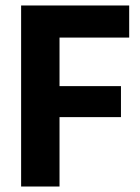

<svg xmlns="http://www.w3.org/2000/svg" viewBox="-20 -680 511 700"><path d="M57 0V-660H197V0ZM122 -253V-366H421V-253ZM122 -543V-660H451V-543Z"/></svg>

Font: Bricolage Grotesque 36pt SemiCondensed
Style: Bold
Weight: 700
Width: 4
Designer: Mathieu Triay
Foundry: Atelier Triay
Version: Version 1.001;gftools[0.9.33.dev8+g029e19f]